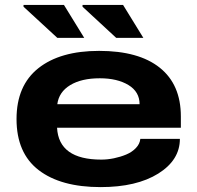

<svg xmlns="http://www.w3.org/2000/svg" viewBox="-20 -745 799 777"><path d="M450.2 -591.8 314 -717.8V-725.1H478L560.1 -591.8ZM211.9 -591.8 75.2 -717.8V-725.1H238.8L320.8 -591.8ZM387.2 12.2Q226.1 12.2 136.5 -56.6Q46.9 -125.5 46.9 -263.2Q46.9 -398.9 135.3 -469Q223.6 -539.1 380.9 -539.1Q541.5 -539.1 626.7 -470.9Q711.9 -402.8 711.9 -273.9V-228H210.9Q217.8 -99.1 390.1 -99.1Q415 -99.1 441.2 -104.5Q467.3 -109.9 490.7 -119.6Q514.2 -129.4 530 -146Q545.9 -162.6 547.9 -183.1H708Q708 -97.2 620.4 -42.5Q532.7 12.2 387.2 12.2ZM211.9 -323.2H544.9Q544.9 -373.5 499.8 -400.9Q454.6 -428.2 383.8 -428.2Q309.6 -428.2 263.9 -400.4Q218.3 -372.6 211.9 -323.2Z"/></svg>

Font: Archivo Expanded
Style: Bold
Weight: 700
Width: 7
Designer: Hector Gatti
Foundry: Omnibus-Type
Version: Version 2.001